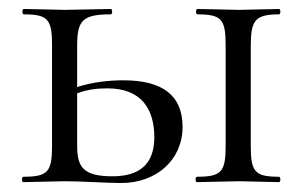

<svg xmlns="http://www.w3.org/2000/svg" viewBox="-20 -406 674 428"><path d="M419 0 513 -2 602 0C606 0 606 -12 602 -12C548 -12 539 -23 539 -81V-303C539 -360 548 -374 602 -374C606 -374 606 -386 602 -386L513 -384L420 -386C416 -386 416 -374 420 -374C474 -374 483 -363 483 -305V-81C483 -23 474 -12 419 -12C415 -12 415 0 419 0ZM152 -81V-198C176 -207 197 -209 220 -209C294 -209 324 -164 324 -100C324 -43 294 -13 231 -13C166 -13 152 -33 152 -81ZM32 0 125 -2C162 -2 219 2 250 2C329 2 387 -50 387 -123C387 -193 343 -227 255 -227C223 -227 186 -223 152 -212V-303C152 -360 163 -374 227 -374C231 -374 231 -386 227 -386L125 -384L33 -386C29 -386 29 -374 33 -374C87 -374 96 -363 96 -305V-81C96 -23 87 -12 32 -12C28 -12 28 0 32 0Z"/></svg>

Font: Cormorant Garamond
Style: Regular
Weight: 400
Designer: Christian Thalmann (Catharsis Fonts)
Foundry: Catharsis Fonts
Version: Version 4.002;Glyphs 3.4 (3410)